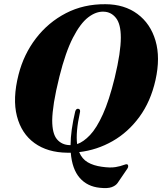

<svg xmlns="http://www.w3.org/2000/svg" viewBox="-20 -733 790 936"><path d="M494.5 -712.5Q586.5 -712 650 -665Q713.5 -618 738 -535Q762.5 -452 738 -342.5Q714.5 -238 659.5 -163Q604.5 -88 528.5 -44.8Q452.5 -1.5 366 8.5Q379.5 41.5 407.5 58Q435.5 74.5 476.5 80Q518 86 543.5 81.5Q569 77 582.2 71.5Q595.5 66 600.5 68.5Q604.5 70 605 76.2Q605.5 82.5 601 89L553 159.5Q543.5 172.5 524 179.5Q504.5 186.5 467 182.5Q405.5 176.5 368.5 134Q331.5 91.5 325 11.5Q316.5 11.5 308 11.5Q212 10.5 148.2 -35.5Q84.5 -81.5 62.5 -166.8Q40.5 -252 70.5 -369.5Q95.5 -468 155.2 -546Q215 -624 301.5 -668.8Q388 -713.5 494.5 -712.5ZM320 -25.5Q322 -25.5 324 -25.5Q324.5 -97 346.5 -189Q351 -205 362.5 -202.5Q373.5 -200 369.5 -184Q348.5 -88 356 -30.5Q387 -41 419 -74.8Q451 -108.5 481.5 -175.8Q512 -243 539 -353Q554.5 -417.5 561.8 -466Q569 -514.5 569 -549.5Q569 -615.5 545.5 -645.2Q522 -675 486 -676Q448.5 -678 410 -648.5Q371.5 -619 335.5 -549Q299.5 -479 269.5 -359Q251.5 -286.5 243.2 -234.5Q235 -182.5 234.5 -146.5Q234.5 -81.5 257.8 -54Q281 -26.5 320 -25.5Z"/></svg>

Font: Fraunces 72pt S000
Style: Bold Italic
Weight: 700
Italic angle: -16°
Version: Version 1.000; ttfautohint (v1.8.3)